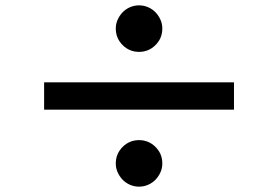

<svg xmlns="http://www.w3.org/2000/svg" viewBox="-20 -738 1040 718"><path d="M413 -631Q413 -649 420 -664.5Q427 -680 438.5 -692Q450 -704 466 -711Q482 -718 500 -718Q518 -718 534 -711Q550 -704 561.5 -692Q573 -680 580 -664.5Q587 -649 587 -631Q587 -595 561.5 -569.5Q536 -544 500 -544Q464 -544 438.5 -569.5Q413 -595 413 -631ZM855 -430V-328H145V-430ZM413 -127Q413 -163 438.5 -188.5Q464 -214 500 -214Q536 -214 561.5 -188.5Q587 -163 587 -127Q587 -109 580 -93.5Q573 -78 561.5 -66Q550 -54 534 -47Q518 -40 500 -40Q482 -40 466 -47Q450 -54 438.5 -66Q427 -78 420 -93.5Q413 -109 413 -127Z"/></svg>

Font: SpoqaHanSansJP-Bold
Style: Regular
Weight: 700
Designer: [Source Han Sans]
Ryoko NISHIZUKA  (kana & ideographs); Paul D. Hunt (Latin, Greek & Cyrillic); Wenlong ZHANG  (bopomofo
Foundry: Spoqa (http://bi.spoqa.com)
Version: Version 1.002.20150607